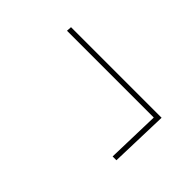

<svg xmlns="http://www.w3.org/2000/svg" viewBox="-12 -555 607 607"><g transform="rotate(45 291.0 -252.0)"><path d="M464 -154 469 -333H81L82 -350H487L481 -154Z"/></g></svg>

Font: Literata 72pt ExtraLight
Style: Italic
Weight: 200
Italic angle: -2°
Designer: Latin by Veronika Burian and Jose Scaglione. Greek by Irene Vlachou. Cyrillic by Vera Evstafieva
Foundry: TypeTogether
Version: Version 3.002